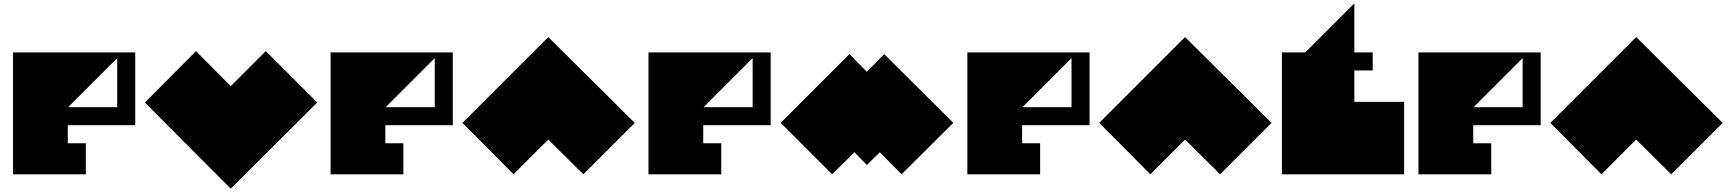

<svg xmlns="http://www.w3.org/2000/svg" viewBox="-20 -1044 10362 1150"><path d="M388 -402H682V-696ZM790 -730V-294H386V-186H494V0H58V-730Z M1362 86 848 -430 1154 -738 1362 -528 1572 -738 1880 -430 1362 86Z M2290 -402H2584V-696ZM2692 -730V-294H2288V-186H2396V0H1960V-730Z M3264 -822 3782 -308 3474 0 3264 -208 3056 0 2750 -308 3264 -822Z M4194 -402H4488V-696ZM4596 -730V-294H4192V-186H4300V0H3864V-730Z M5172 -56 5098 -132 4964 0 4656 -308 5068 -720 5172 -614 5276 -720 5690 -308 5380 0 5250 -132Z M6104 -402H6398V-696ZM6506 -730V-294H6102V-186H6210V0H5774V-730Z M7078 -822 7596 -308 7288 0 7078 -208 6870 0 6564 -308 7078 -822Z M8092 -730H8202V-622H8092V-434H8390V0H7658V-730H7798L8092 -1024V-730Z M8806 -402H9100V-696ZM9208 -730V-294H8804V-186H8912V0H8476V-730Z M9780 -822 10298 -308 9990 0 9780 -208 9572 0 9266 -308 9780 -822Z"/></svg>

Font: El Pececito
Style: Regular
Weight: 400
Designer: deFharo
Foundry: deFharo
Version: El Pececito Version 1.000